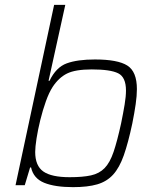

<svg xmlns="http://www.w3.org/2000/svg" viewBox="-20 -763 638 791"><path d="M281 8Q206 8 162 -10Q118 -28 108 -73H104L82 0H44L203 -743H249L180 -430H184Q211 -486 255 -502Q299 -518 371 -518Q465 -518 504.5 -493Q544 -468 544 -396Q544 -369 539 -334Q534 -299 525 -254Q508 -174 490 -123Q472 -72 446 -43.5Q420 -15 380.5 -3.5Q341 8 281 8ZM267 -33Q321 -33 355 -40.5Q389 -48 411 -70.5Q433 -93 448 -137.5Q463 -182 479 -255Q488 -299 493.5 -332.5Q499 -366 499 -390Q499 -445 467 -461Q435 -477 358 -477Q290 -477 256 -460Q222 -443 197 -405Q182 -382 169 -345.5Q156 -309 146 -268.5Q136 -228 130.5 -192.5Q125 -157 125 -137Q125 -80 158.5 -56.5Q192 -33 267 -33Z"/></svg>

Font: Saira ExtraLight
Style: Italic
Weight: 200
Italic angle: -12°
Designer: Hector Gatti with collaboration of the Omnibus-Type team
Foundry: Omnibus-Type
Version: Version 1.100; ttfautohint (v1.8.3)